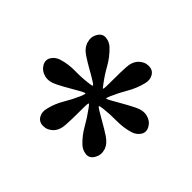

<svg xmlns="http://www.w3.org/2000/svg" viewBox="-128 -967 894 894"><g transform="rotate(45 319.0 -520.0)"><path d="M379.5 -482Q403 -467.5 428.2 -453.5Q453.5 -439.5 482.5 -420.5Q515 -399 523.2 -370.8Q531.5 -342.5 517.5 -318.5Q503 -292.5 477.5 -295.2Q452 -298 434 -315.5Q403.5 -344.5 382.2 -382.2Q361 -420 337.5 -451.5Q327.5 -465.5 322.2 -470.8Q317 -476 316.5 -448.5Q316 -421 316 -391.8Q316 -362.5 314 -328.5Q312.5 -289.5 292 -268.2Q271.5 -247 243.5 -247Q217 -247 204.2 -268.2Q191.5 -289.5 199.5 -318Q209 -358.5 230.8 -395Q252.5 -431.5 268 -467Q278 -490.5 276 -493.5Q274 -496.5 253 -485Q229 -472 204.8 -457.5Q180.5 -443 150.5 -428Q116 -410.5 87.5 -417.5Q59 -424.5 44.5 -448.5Q31 -473 44.5 -494Q58 -515 84 -522.5Q124.5 -534.5 167.5 -533.8Q210.5 -533 250 -538Q277 -541 274.8 -545Q272.5 -549 255.5 -559.5Q233 -573.5 208.2 -587.2Q183.5 -601 155 -619.5Q123.5 -640 114.8 -668.8Q106 -697.5 120 -721.5Q134.5 -747.5 160 -744.8Q185.5 -742 203.5 -724.5Q235.5 -694 257.5 -654.8Q279.5 -615.5 304 -583.5Q311.5 -573.5 315.8 -568.2Q320 -563 321 -583.5Q322 -613 321.8 -644Q321.5 -675 323.5 -711.5Q325 -750.5 345.5 -771.8Q366 -793 394 -793Q420.5 -793 433.2 -771.8Q446 -750.5 438 -722Q427.5 -680 405.5 -642.2Q383.5 -604.5 367.5 -568Q360 -550.5 360 -546.2Q360 -542 378 -552Q403 -565.5 429 -580.8Q455 -596 487 -612Q521.5 -629.5 550 -622.5Q578.5 -615.5 592.5 -591.5Q606.5 -567 593 -546Q579.5 -525 553.5 -517.5Q512.5 -505.5 469.2 -506Q426 -506.5 386.5 -502Q362 -499.5 362.2 -495.8Q362.5 -492 379.5 -482Z"/></g></svg>

Font: Besley* Medium
Style: Italic
Weight: 500
Italic angle: -13°
Designer: Owen Earl
Foundry: indestructible type*
Version: Version 3.000; ttfautohint (v1.8.3)